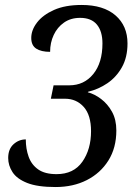

<svg xmlns="http://www.w3.org/2000/svg" viewBox="-20 -744 558 774"><path d="M204 10Q131 10 89.5 -6.5Q48 -23 30.5 -50Q13 -77 13 -107Q13 -143 34.5 -162.5Q56 -182 84 -182Q84 -144 95.5 -112Q107 -80 134 -61Q161 -42 208 -42Q277 -42 312 -92Q347 -142 347 -215Q347 -280 317.5 -313Q288 -346 242 -346H185L196 -400H259Q319 -400 356 -445.5Q393 -491 393 -569Q393 -618 370.5 -645Q348 -672 303 -672Q265 -672 238 -653Q211 -634 196.5 -603Q182 -572 182 -535Q146 -535 126 -548Q106 -561 106 -591Q106 -623 129.5 -653.5Q153 -684 198 -704Q243 -724 309 -724Q397 -724 445.5 -682Q494 -640 494 -569Q494 -513 471.5 -473Q449 -433 413 -408.5Q377 -384 335 -374L334 -372Q361 -365 387.5 -345Q414 -325 431.5 -293.5Q449 -262 449 -218Q449 -148 417 -97Q385 -46 330 -18Q275 10 204 10Z"/></svg>

Font: Noto Serif Condensed
Style: Italic
Weight: 400
Width: 3
Italic angle: -12°
Designer: Monotype Design Team
Foundry: Monotype Imaging Inc.
Version: Version 2.014; ttfautohint (v1.8.4.7-5d5b)